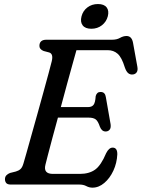

<svg xmlns="http://www.w3.org/2000/svg" viewBox="-20 -892 685 928"><path d="M363.5 0H32.5Q16 0 10 -7.5Q4 -15 4 -26Q4 -37.5 11 -44.8Q18 -52 28.5 -56L56.5 -63Q70.5 -67 79.2 -75Q88 -83 93.5 -102.5Q97.5 -115 107.5 -151Q117.5 -187 131.5 -236.8Q145.5 -286.5 160.8 -341.2Q176 -396 190.2 -447.5Q204.5 -499 215 -538.2Q225.5 -577.5 230 -595.5Q239 -632 217.5 -638.5L191 -645.5Q170.5 -653.5 170.5 -670Q170.5 -700 204.5 -700H522Q544.5 -700 560.2 -709Q576 -718 591.5 -718Q617 -718 623 -685L644 -569Q647 -552 640.8 -542.8Q634.5 -533.5 622.5 -532Q609 -530.5 599.5 -538.5Q590 -546.5 583 -567Q568.5 -614.5 548.8 -632Q529 -649.5 500.5 -649.5H349.5Q343.5 -628 331.5 -585.2Q319.5 -542.5 304.5 -487.5Q289.5 -432.5 274 -374.5H406Q423.5 -374.5 432 -385Q440.5 -395.5 442.5 -427.5Q448 -447.5 465.5 -447.5Q478 -447.5 484 -440.8Q490 -434 491.5 -423L514.5 -292Q517 -273.5 509.8 -265Q502.5 -256.5 490.5 -256.5Q472 -256.5 463 -279Q453.5 -307.5 441.8 -315.5Q430 -323.5 409 -323.5H260Q245 -269 232.2 -221.2Q219.5 -173.5 210.8 -140Q202 -106.5 199.5 -95.5Q188.5 -51.5 236 -51.5H365.5Q411 -51.5 439.8 -72.2Q468.5 -93 493 -151.5Q506.5 -178.5 524.5 -178.5Q547.5 -178.5 547 -146Q545 -104 528 -67.2Q511 -30.5 484.2 -7.8Q457.5 15 427 15Q411 15 397.2 7.5Q383.5 0 363.5 0ZM421.5 -753Q392 -753 379.5 -769.5Q367 -786 374 -813Q381 -840 402.5 -856.2Q424 -872.5 453.5 -872.5Q483 -872.5 495.5 -856.2Q508 -840 501 -813Q494 -786.5 472.5 -769.8Q451 -753 421.5 -753Z"/></svg>

Font: Fraunces 72pt SuperSoft
Style: Italic
Weight: 400
Italic angle: -16°
Version: Version 1.000;[b76b70a41]